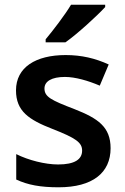

<svg xmlns="http://www.w3.org/2000/svg" viewBox="-20 -786 533 816"><path d="M427 -756V-766H282C255 -721 205 -656 174 -619V-606H258C308 -641 393 -719 427 -756ZM450 -156C450 -247 396 -283 297 -322C198 -360 169 -374 169 -410C169 -440 199 -459 256 -459C300 -459 355 -443 404 -422L442 -512C385 -538 327 -552 259 -552C132 -552 48 -500 48 -402C48 -313 103 -277 203 -238C303 -199 329 -180 329 -146C329 -109 298 -87 227 -87C172 -87 101 -105 49 -131V-23C98 0 152 10 229 10C374 10 450 -52 450 -156Z"/></svg>

Font: Noto Sans Myanmar UI SemiBold
Style: Regular
Weight: 600
Designer: Monotype Design Team
Foundry: Monotype Imaging Inc.
Version: Version 2.103